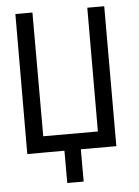

<svg xmlns="http://www.w3.org/2000/svg" viewBox="-55 -676 627 865"><g transform="rotate(-5 259.0 -243.5)"><path d="M124.5 -73.2H371.6L372.6 -632.8H449.2L448.7 -77.1V0H288.1V146H213.9V0Q187.5 0 129.6 0.2Q71.8 0.5 45.9 0.5L47.4 -632.8H124.5Z"/></g></svg>

Font: Fantasque Sans Mono
Style: Regular
Weight: 400
Monospace: yes
Designer: Jany Belluz
Version: Version 1.8.0 ; ttfautohint (v1.8.2)